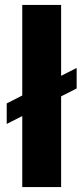

<svg xmlns="http://www.w3.org/2000/svg" viewBox="-20 -760 339 780"><path d="M228.3 -740V0H70.4V-740ZM291.4 -484V-400.6L7.3 -256.5V-339.9Z"/></svg>

Font: Pathway Extreme 8pt Thin
Style: Regular
Weight: 100
Designer: Eduardo Rodriguez Tunni
Foundry: Eduardo Rodriguez Tunni
Version: Version 1.000